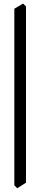

<svg xmlns="http://www.w3.org/2000/svg" viewBox="-20 -791 202 1053"><path d="M74.7 241.2 58.6 225.6V-743.2L106.4 -771.5L122.6 -755.9V210.9Z"/></svg>

Font: Almanac
Style: Regular
Weight: 400
Designer: Eden's Almanac
Version: Version 3.501;March 28, 2021;FontCreator 13.0.0.2683 64-bit